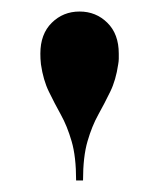

<svg xmlns="http://www.w3.org/2000/svg" viewBox="-20 -780 276 333"><path d="M112 -467Q112 -508.5 104.2 -535Q96.5 -561.5 85.5 -581.2Q74.5 -601 64.8 -621Q55 -641 51 -668.5Q50.5 -674 50.2 -678.2Q50 -682.5 50 -687Q50 -721 69.8 -740.5Q89.5 -760 118 -760Q146.5 -760 166.2 -740.5Q186 -721 186 -687Q186 -682.5 186 -678.2Q186 -674 185 -668.5Q181 -641 171.2 -621Q161.5 -601 150.5 -581.2Q139.5 -561.5 131.8 -535Q124 -508.5 124 -467Z"/></svg>

Font: Bodoni Moda 18pt SemiBold
Style: Regular
Weight: 600
Designer: Owen Earl
Foundry: indestructible type
Version: Version 2.005